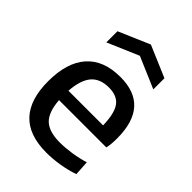

<svg xmlns="http://www.w3.org/2000/svg" viewBox="-227 -893 1011 1011"><g transform="rotate(45 279.0 -387.0)"><path d="M295 -467Q229 -467 195.5 -427.5Q162 -388 156 -304H414Q412 -392 384.5 -429.5Q357 -467 295 -467ZM304 9Q174 9 109.5 -59.5Q45 -128 45 -264Q45 -403 109.5 -476Q174 -549 299 -549Q515 -549 515 -308Q515 -261 508 -234H156Q162 -150 199 -114.5Q236 -79 316 -79Q356 -79 402.5 -86Q449 -93 491 -106L496 -23Q454 -8 403 0.5Q352 9 304 9ZM117 -708 291 -783 467 -708V-625L292 -700L117 -625Z"/></g></svg>

Font: EncodeSans
Style: Medium
Weight: 500
Designer: Pablo Impallari, Andres Torresi
Foundry: Pablo Impallari, Andres Torresi
Version: Version 1.000; ttfautohint (v1.4.1)